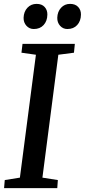

<svg xmlns="http://www.w3.org/2000/svg" viewBox="-20 -969 437 989"><path d="M1 0 4.5 -41.5 82.5 -54 165 -687 90.5 -697.5 96 -743H365.5L361 -697.5L280.5 -687L198.5 -54L278 -41.5L275 0ZM154 -819.5Q131.5 -819.5 116.2 -836.2Q101 -853 101.5 -877.5Q102.5 -909 121.2 -929Q140 -949 168.5 -949Q195.5 -949 210 -933Q224.5 -917 224 -893.5Q223.5 -861 204.8 -840.2Q186 -819.5 154 -819.5ZM327 -819.5Q304.5 -819.5 289.5 -836.2Q274.5 -853 275 -877.5Q276 -909 294.5 -929Q313 -949 341 -949Q368 -949 382.8 -933Q397.5 -917 397 -893.5Q396.5 -861 377.8 -840.2Q359 -819.5 327 -819.5Z"/></svg>

Font: Merriweather Medium
Style: Italic
Weight: 500
Italic angle: -7.8°
Version: Version 2.101